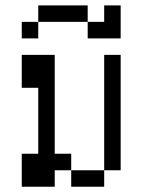

<svg xmlns="http://www.w3.org/2000/svg" viewBox="-20 -708 540 728"><path d="M187.5 -62.5H250V0H375V-62.5H250V-125H187.5Q187.5 -125 187.5 -500H62.5Q62.5 -500 62.5 -375H125Q125 -375 125 -125H62.5Q62.5 -125 62.5 0H187.5ZM375 -62.5H437.5V-500H375Z M125 -625H62.5V-562.5H125ZM125 -625H312.5V-562.5H437.5Q437.5 -562.5 437.5 -687.5H375V-625H312.5V-687.5H125Z"/></svg>

Font: UnifontExMono
Style: Regular
Weight: 500
Version: Version 15.0.06